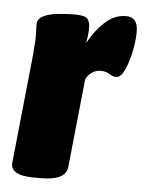

<svg xmlns="http://www.w3.org/2000/svg" viewBox="-44 -568 457 606"><g transform="rotate(5 184.5 -264.5)"><path d="M86 2Q9 2 14 -40L50 -389Q50 -397 51.5 -413Q53 -429 53 -440Q53 -450 52.5 -459.5Q52 -469 52 -480Q52 -498 70 -507Q88 -516 115 -519Q142 -522 168 -522Q187 -522 200 -518.5Q213 -515 217 -497Q221 -479 213 -435Q235 -476 265 -503.5Q295 -531 332 -531Q369 -531 369 -485Q369 -454 361.5 -419.5Q354 -385 342.5 -361Q331 -337 317 -337Q306 -337 294.5 -344.5Q283 -352 267 -352Q251 -352 238.5 -343Q226 -334 220 -321L191 -40Q186 2 109 2Z"/></g></svg>

Font: Asap Semi Condensed Semi Condensed Black
Style: Italic
Weight: 900
Width: 4
Italic angle: -6°
Designer: Pablo Cosgaya
Foundry: Omnibus-Type
Version: Version 3.001; ttfautohint (v1.8.4.7-5d5b)